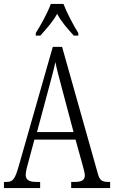

<svg xmlns="http://www.w3.org/2000/svg" viewBox="-20 -951 577 971"><path d="M161 -784V-771H184C216 -807 245 -838 269 -881C292 -838 321 -807 353 -771H376V-784C352 -822 318 -886 301 -931H237C221 -886 185 -822 161 -784ZM0 0H183V-31H162C122 -31 110 -45 110 -68C110 -84 119 -116 125 -137L154 -245H362L395 -126C401 -103 409 -77 409 -65C409 -43 397 -31 359 -31H340V0H537V-31H529C496 -31 484 -39 475 -72L294 -714H247L75 -112C56 -45 45 -31 14 -31H0ZM167 -283 225 -499C239 -552 253 -602 260 -637C267 -602 280 -554 298 -486L352 -283Z"/></svg>

Font: Noto Serif Devanagari ExtraCondensed Light
Style: Regular
Weight: 300
Width: 2
Designer: Universal Thirst, Indian Type Foundry and the Monotype Design Team
Foundry: Monotype Imaging Inc.
Version: Version 2.004